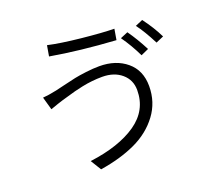

<svg xmlns="http://www.w3.org/2000/svg" viewBox="-135 -951 1270 1161"><g transform="rotate(-20 500.0 -370.5)"><path d="M710 -666 758.8 -686.5Q801.8 -626 841.8 -548.8L792 -526.4Q755.9 -601.6 710 -666ZM820.3 -705.1 868.2 -725.6Q919.9 -657.2 953.1 -588.9L903.3 -567.4Q858.4 -655.3 820.3 -705.1ZM695.3 -337.9Q695.3 -403.3 647.5 -444.3Q599.6 -485.4 522.5 -485.4Q490.2 -485.4 457.5 -481.9Q424.8 -478.5 392.6 -471.7Q360.4 -464.8 339.8 -459.5Q319.3 -454.1 288.1 -444.8Q256.8 -435.5 249 -433.6Q222.7 -425.8 168 -406.2L144.5 -489.3Q176.8 -491.2 233.4 -502.9Q242.2 -504.9 291 -516.6Q339.8 -528.3 367.2 -534.2Q394.5 -540 441.9 -545.9Q489.3 -551.8 528.3 -551.8Q634.8 -551.8 703.1 -494.6Q771.5 -437.5 771.5 -335.9Q771.5 -232.4 711.9 -152.8Q652.3 -73.2 554.7 -27.8Q457 17.6 326.2 38.1L284.2 -30.3Q473.6 -54.7 584.5 -131.3Q695.3 -208 695.3 -337.9ZM263.7 -710.9 275.4 -779.3Q352.5 -761.7 484.4 -748Q616.2 -734.4 692.4 -733.4L680.7 -664.1Q448.2 -678.7 263.7 -710.9Z"/></g></svg>

Font: Gen Shin Gothic Normal
Style: Regular
Weight: 300
Designer: [Source Han Sans]
Ryoko NISHIZUKA  (kana & ideographs); Paul D. Hunt (Latin, Greek & Cyrillic); Wenlong ZHANG  (bopomofo
Version: Version 1.002.20150607